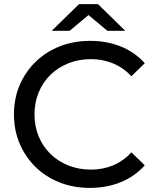

<svg xmlns="http://www.w3.org/2000/svg" viewBox="-20 -907 754 935"><path d="M418 8Q338 8 270.5 -18.5Q203 -45 153.5 -93.5Q104 -142 76 -207Q48 -272 48 -350Q48 -428 76 -493Q104 -558 154 -606.5Q204 -655 271.5 -681.5Q339 -708 419 -708Q500 -708 568.5 -680.5Q637 -653 685 -599L620 -536Q580 -578 530 -598.5Q480 -619 423 -619Q364 -619 313.5 -599Q263 -579 226 -543Q189 -507 168.5 -457.5Q148 -408 148 -350Q148 -292 168.5 -242.5Q189 -193 226 -157Q263 -121 313.5 -101Q364 -81 423 -81Q480 -81 530 -101.5Q580 -122 620 -165L685 -102Q637 -48 568.5 -20Q500 8 418 8ZM232 -757 365 -887H457L590 -757H503L371 -867H451L319 -757Z"/></svg>

Font: Montserrat Thin Medium
Style: Regular
Weight: 500
Version: Version 9.000